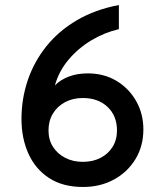

<svg xmlns="http://www.w3.org/2000/svg" viewBox="-20 -732 656 764"><path d="M310.5 12Q229.5 12 175 -23.8Q120.5 -59.5 93 -120.8Q65.5 -182 65.5 -258.5Q65.5 -339 90.5 -412.8Q115.5 -486.5 164.5 -547.8Q213.5 -609 286 -651.5Q358.5 -694 453 -712V-616Q396.5 -603 344 -571.8Q291.5 -540.5 252.8 -494.5Q214 -448.5 198.5 -392Q219.5 -414 253 -427Q286.5 -440 329.5 -440Q394 -440 443.8 -410Q493.5 -380 522 -329.5Q550.5 -279 550.5 -217Q550.5 -150.5 519 -98.8Q487.5 -47 433.2 -17.5Q379 12 310.5 12ZM309.5 -88Q349.5 -88 380 -103.8Q410.5 -119.5 428 -147.5Q445.5 -175.5 445.5 -213Q445.5 -271 408 -306.5Q370.5 -342 309.5 -342Q270 -342 239 -325.5Q208 -309 190.5 -280Q173 -251 173 -213Q173 -175.5 191 -147.5Q209 -119.5 239.8 -103.8Q270.5 -88 309.5 -88Z"/></svg>

Font: Overpass Mono SemiBold
Style: Regular
Weight: 600
Monospace: yes
Designer: Delve Withrington, Dave Bailey
Foundry: Delve Fonts LLC
Version: Version 4.000